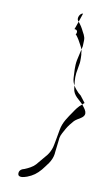

<svg xmlns="http://www.w3.org/2000/svg" viewBox="-87 -724 499 859"><g transform="rotate(10 162.0 -295.0)"><path d="M203 -643C203 -643 214 -630 214 -629C218 -624 222 -617 226 -610C226 -609 238 -587 238 -587C242 -578 244 -572 244 -562C244 -561 243 -536 243 -535L228 -468C223 -441 226 -413 227 -390C228 -361 244 -343 260 -326C260 -325 272 -317 272 -316C279 -307 288 -295 295 -286C290 -283 288 -279 284 -276C270 -266 260 -251 250 -236C233 -211 212 -184 206 -148C206 -148 192 -68 191 -68C187 -53 179 -38 171 -28C157 -12 143 6 129 22C117 35 99 44 82 51C69 54 58 61 58 75C58 96 85 88 99 83C125 73 141 61 159 40C176 17 198 -4 203 -39C202 -37 212 -114 211 -112C214 -129 224 -142 232 -158C240 -172 252 -187 262 -198C270 -206 282 -212 291 -218C322 -238 298 -261 288 -275C271 -296 241 -309 238 -343C236 -363 232 -387 235 -411C235 -411 243 -458 243 -459C244 -462 244 -501 242 -501C242 -517 238 -525 231 -538C224 -552 214 -569 204 -581C203 -582 203 -580 202 -581C203 -583 206 -587 206 -588C208 -598 203 -604 193 -604C194 -604 219 -679 219 -679C204 -678 194 -653 203 -643Z"/></g></svg>

Font: Photofail
Style: It
Weight: 400
Foundry: Cannot Into Space Fonts
Version: Version 0.97